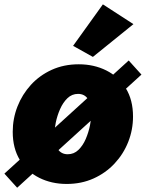

<svg xmlns="http://www.w3.org/2000/svg" viewBox="-37 -839 675 890"><path d="M272 13.7Q202.1 13.7 145.3 -14.6Q88.4 -43 55.2 -97.2Q22 -151.4 22 -228Q22 -289.1 43.9 -345.2Q65.9 -401.4 106.2 -445.6Q146.5 -489.7 202.9 -515.4Q259.3 -541 328.1 -541Q398.4 -541 455.6 -512.5Q512.7 -483.9 546.1 -429.9Q579.6 -376 579.6 -298.8Q579.6 -237.3 557.4 -181.2Q535.2 -125 494.1 -81.1Q453.1 -37.1 396.7 -11.7Q340.3 13.7 272 13.7ZM276.9 -124Q305.7 -124 326.4 -144Q347.2 -164.1 360.4 -194.6Q373.5 -225.1 380.1 -257.8Q386.7 -290.5 386.7 -315.4Q386.7 -356 370.8 -379.9Q355 -403.8 324.7 -403.8Q296.4 -403.8 275.6 -383.8Q254.9 -363.8 241.5 -333.3Q228 -302.7 221.4 -270.3Q214.8 -237.8 214.8 -212.4Q214.8 -172.4 230.7 -148.2Q246.6 -124 276.9 -124ZM42.5 31.2 -16.6 -34.2 559.6 -558.6 618.7 -493.2ZM393.6 -575.2 301.8 -626.5 439.9 -818.8 581.5 -727.1Z"/></svg>

Font: Schibsted Grotesk Black
Style: Italic
Weight: 900
Italic angle: -12°
Designer: Bakken & Baeck AS, Henrik Kongsvoll
Foundry: Schibsted ASA
Version: Version 1.100;gftools[0.9.25]